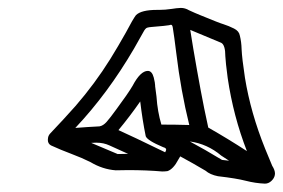

<svg xmlns="http://www.w3.org/2000/svg" viewBox="-20 -737 705 478"><path d="M272.9 -353.5 298.8 -354 252.4 -375Q237.8 -381.8 219.7 -381.8L207 -381.3ZM594.7 -360.8Q561 -447.3 546.9 -542.5Q541.5 -583.5 541 -596.7Q541 -625 530.8 -630.4L453.6 -662.6Q460.4 -619.1 470.2 -564Q480 -508.8 488.5 -466.6Q497.1 -424.3 498.5 -419.4Q547.4 -391.6 594.7 -360.8ZM550.3 -336.9 530.8 -349.6Q496.1 -378.9 452.6 -384.8Q489.3 -365.2 532.7 -338.9ZM167.5 -418.5Q197.8 -420.9 227.5 -422.4Q236.8 -423.8 245.6 -433.8Q254.4 -443.8 270 -465.3Q298.3 -503.4 310.1 -523.4Q329.6 -560.5 348.1 -560.5Q358.4 -560.5 362.8 -543.9Q366.2 -529.8 366.2 -524.4V-522.5L369.6 -496.6Q372.1 -459 381.8 -426.8Q417 -426.8 451.2 -425.8Q430.2 -510.7 418.9 -604.5Q413.6 -647.5 410.2 -668Q409.2 -675.3 405.8 -675.3Q403.8 -675.3 401.4 -674.3Q395 -672.9 357.9 -669.9Q350.6 -669.4 346.2 -668Q341.8 -666.5 336.9 -657.2L313.5 -615.7Q248.5 -504.4 167.5 -418.5ZM391.1 -357.9Q393.1 -361.3 393.6 -363.8V-364.7Q393.6 -368.7 386.2 -370.6Q346.7 -387.2 342.8 -397.9Q334.5 -438.5 329.1 -484.4Q303.7 -447.8 274.9 -413.1Q295.4 -403.8 320.1 -392.1Q344.7 -380.4 364.7 -370.6Q384.8 -360.8 391.1 -357.9ZM639.6 -279.8Q615.7 -280.8 592 -286.9Q568.4 -293 522.5 -298.3Q502.9 -302.2 491.7 -312Q460.4 -330.6 428.7 -347.7L424.3 -340.3Q411.6 -315.9 397 -311Q390.6 -310.1 383.8 -310.1Q344.7 -313.5 298.8 -313.5L268.1 -313Q235.4 -315.4 205.1 -333.5Q184.6 -343.8 158 -353.8Q131.3 -363.8 106.9 -375Q99.1 -379.4 99.1 -388.7Q99.1 -391.1 99.6 -394Q100.6 -400.4 106 -405.8Q137.7 -439 168 -473.1Q216.3 -528.8 254.4 -589.8Q274.4 -622.1 293 -655.3Q311 -689.5 318.4 -699.2Q331.5 -712.4 371.1 -712.4H376.5Q391.1 -712.4 407.2 -714.8Q418.9 -716.8 430.2 -717.3Q440.9 -717.3 450.7 -711.4Q465.3 -704.6 480 -698.7Q527.3 -679.2 536.1 -676.8Q549.8 -672.4 562.5 -666Q575.2 -659.7 577.1 -648.4Q581.1 -632.3 581.5 -614.3Q582.5 -591.8 589.8 -543.5Q604 -456.1 640.1 -366.7Q655.3 -329.1 657.7 -324.2Q664.6 -313.5 664.6 -304.7Q664.6 -302.7 664.1 -300.8Q662.6 -293 655.5 -286.4Q648.4 -279.8 639.6 -279.8Z"/></svg>

Font: Third Street
Style: Regular
Weight: 400
Designer: GGBotNet
Foundry: GGBotNet
Version: 0.90